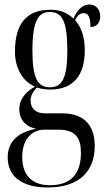

<svg xmlns="http://www.w3.org/2000/svg" viewBox="-20 -588 470 847"><path d="M190 239C329 239 398 168 398 56C398 -31 355 -88 254 -88H178C139 -88 115 -109 115 -144C115 -164 123 -182 143 -202C161 -195 183 -193 202 -193C306 -193 354 -259 354 -365C354 -428 338 -469 311 -499C322 -520 333 -530 349 -530C370 -530 379 -512 379 -469C408 -469 422 -489 422 -516C422 -544 405 -568 375 -568C337 -568 317 -535 304 -506C278 -532 243 -545 203 -545C99 -545 46 -486 46 -360C46 -284 82 -228 134 -206C85 -178 65 -143 65 -106C65 -67 87 -30 140 -20C57 -4 14 38 14 106C14 191 77 239 190 239ZM200 -203C146 -203 123 -244 123 -364C123 -496 149 -535 199 -535C252 -535 277 -500 277 -365C277 -243 254 -203 200 -203ZM200 229C126 229 78 190 78 104C78 27 121 -16 175 -16H237C314 -16 337 21 337 86C337 176 296 229 200 229Z"/></svg>

Font: Noto Serif Display ExtraCondensed
Style: Regular
Weight: 400
Width: 2
Designer: Monotype Design Team
Foundry: Monotype Imaging Inc.
Version: Version 2.009